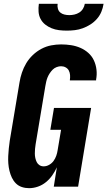

<svg xmlns="http://www.w3.org/2000/svg" viewBox="-20 -975 561 1003"><path d="M132 8Q112 8 94 2Q76 -4 63 -17Q50 -30 42 -47Q34 -64 29.5 -82.5Q25 -101 23.5 -120.5Q22 -140 23 -160Q24 -180 26 -200Q28 -220 31 -240L82 -545Q86 -570 94.5 -595.5Q103 -621 117 -644.5Q131 -668 151.5 -687.5Q172 -707 196.5 -720Q221 -733 247.5 -738Q274 -743 299 -743Q326 -743 351.5 -739Q377 -735 400 -725Q423 -715 441.5 -698.5Q460 -682 470.5 -659.5Q481 -637 484 -611Q487 -585 482 -559V-555H345V-557Q347 -570 346 -583Q345 -596 339.5 -606.5Q334 -617 323 -623Q312 -629 299 -629Q288 -629 276 -624.5Q264 -620 255.5 -611.5Q247 -603 240 -592.5Q233 -582 228.5 -571Q224 -560 221.5 -548.5Q219 -537 217 -526L166 -221Q164 -209 163 -197Q162 -185 162 -173Q162 -161 164.5 -149.5Q167 -138 172 -128Q177 -118 186.5 -112Q196 -106 208 -106Q223 -106 237 -114Q251 -122 260 -134.5Q269 -147 274 -161.5Q279 -176 281 -190L299 -297H243L262 -411H456L388 0H261L277 -101Q267 -79 253 -59Q239 -39 220 -23.5Q201 -8 178 0Q155 8 132 8ZM329 -815Q308 -815 288 -817.5Q268 -820 249.5 -827.5Q231 -835 216 -847Q201 -859 192 -876Q183 -893 181.5 -913.5Q180 -934 183 -955H281Q279 -942 282.5 -929.5Q286 -917 295 -909.5Q304 -902 316.5 -899Q329 -896 342 -896Q355 -896 368.5 -899Q382 -902 394 -909.5Q406 -917 413.5 -929.5Q421 -942 423 -955H521Q518 -934 509.5 -913.5Q501 -893 486 -876Q471 -859 452 -847Q433 -835 412.5 -827.5Q392 -820 371 -817.5Q350 -815 329 -815Z"/></svg>

Font: Iosevka Curly Heavy
Style: Italic
Weight: 900
Italic angle: -9°
Monospace: yes
Designer: Belleve Invis
Foundry: Belleve Invis
Version: Version 22.1.2; ttfautohint (v1.8.4)